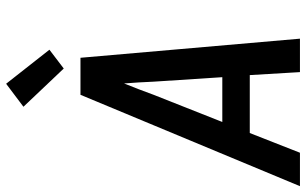

<svg xmlns="http://www.w3.org/2000/svg" viewBox="-214 -814 1024 643"><g transform="rotate(-90 298.5 -492.0)"><path d="M-3 0 201 -490 303 -735H427L491 0H379L369 -168H175L109 0ZM362 -260 347 -490Q346 -515 344.5 -539.5Q343 -564 341 -589Q331 -564 321.5 -539.5Q312 -515 303 -490L212 -260ZM391 -791 263 -926 340 -984 454 -839Z"/></g></svg>

Font: Iosevka Semibold Extended
Style: Italic
Weight: 600
Width: 7
Italic angle: -9°
Monospace: yes
Designer: Belleve Invis
Foundry: Belleve Invis
Version: Version 32.5.0; ttfautohint (v1.8.4)